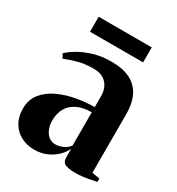

<svg xmlns="http://www.w3.org/2000/svg" viewBox="-164 -768 811 882"><g transform="rotate(30 241.0 -327.5)"><path d="M149 10.5Q109 10.5 77.5 -6.5Q46 -23.5 28.2 -54.5Q10.5 -85.5 10.5 -128Q10.5 -175.5 37 -208.2Q63.5 -241 106.2 -260.8Q149 -280.5 198.2 -289.2Q247.5 -298 293 -298V-356Q293 -382.5 283 -403.2Q273 -424 253 -436.2Q233 -448.5 201.5 -448.5Q153.5 -448.5 115.5 -437.8Q77.5 -427 54 -416.5L41.5 -438.5Q59 -455.5 89.2 -473.5Q119.5 -491.5 161.8 -504.5Q204 -517.5 258.5 -517.5Q314 -517.5 353.2 -499Q392.5 -480.5 413.5 -441.5Q434.5 -402.5 434.5 -340V-31.5L475.5 -24.5V-6.5Q465 -4.5 447.2 -0.8Q429.5 3 408 5.8Q386.5 8.5 363.5 8.5Q331.5 8.5 313.2 0.8Q295 -7 295 -34.5V-78.5Q287 -59 267 -38.2Q247 -17.5 217.2 -3.5Q187.5 10.5 149 10.5ZM219.5 -59Q240 -59 260.2 -67.8Q280.5 -76.5 293 -94.5V-270.5Q247.5 -270.5 216.5 -255.2Q185.5 -240 170 -212.5Q154.5 -185 154.5 -148.5Q154.5 -122.5 163 -102.2Q171.5 -82 186.2 -70.5Q201 -59 219.5 -59ZM382.5 -666.5V-587H101V-666.5Z"/></g></svg>

Font: Merriweather 144pt
Style: Bold
Weight: 700
Version: Version 2.100